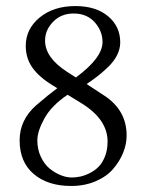

<svg xmlns="http://www.w3.org/2000/svg" viewBox="-20 -598 479 630"><path d="M221.7 -553.7Q180.7 -553.7 154.3 -526.6Q127.9 -499.5 127.9 -464.8Q127.9 -408.7 200.2 -362.3L229 -343.8Q316.4 -408.2 316.4 -460Q316.4 -496.1 290.8 -524.9Q265.1 -553.7 221.7 -553.7ZM374.5 -459Q374.5 -437.5 364 -416.7Q353.5 -396 334 -377.4Q314.5 -358.9 299.8 -347.7Q285.2 -336.4 264.2 -322.3L322.3 -284.2Q395.5 -236.3 395.5 -153.3Q395.5 -125 384 -96.7Q372.6 -68.4 351.1 -43.5Q329.6 -18.6 293.7 -3.2Q257.8 12.2 213.4 12.2Q136.7 12.2 90.6 -27.1Q44.4 -66.4 44.4 -137.7Q44.4 -204.6 98.6 -252.4Q140.1 -288.1 168 -308.6L151.4 -318.8Q106.9 -346.2 85.7 -377Q64.5 -407.7 64.5 -447.3Q64.5 -502.9 110.1 -540.5Q155.8 -578.1 227.1 -578.1Q294.9 -578.1 334.7 -544.7Q374.5 -511.2 374.5 -459ZM215.3 -15.6Q229.5 -15.6 244.1 -18.8Q258.8 -22 275.1 -30.3Q291.5 -38.6 304 -51.3Q316.4 -64 324.7 -85.4Q333 -106.9 333 -133.8Q333 -207 245.6 -260.3L201.7 -287.1Q148.4 -251 125.5 -209Q102.5 -167 102.5 -137.7Q102.5 -107.9 114 -83.5Q125.5 -59.1 142.8 -44.9Q160.2 -30.8 179.2 -23.2Q198.2 -15.6 215.3 -15.6Z"/></svg>

Font: Libertinage
Style: f
Weight: 400
Designer: OSP
Foundry: OSP
Version: Version 1.0; 2008; OFL relea